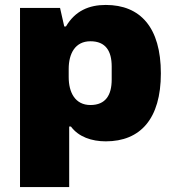

<svg xmlns="http://www.w3.org/2000/svg" viewBox="-20 -560 707 777"><path d="M61 197H260V-48H267C298 -6 351 12 408 12C548 12 631 -79 631 -263C631 -449 548 -540 408 -540C340 -540 284 -516 247 -453H240L223 -528H61ZM346 -135C284 -135 258 -186 258 -248V-281C258 -343 284 -393 346 -393C408 -393 432 -353 432 -291V-238C432 -176 408 -135 346 -135Z"/></svg>

Font: Archivo Black
Style: Regular
Weight: 900
Designer: Hector Gatti
Foundry: Omnibus-Type
Version: Version 2.001